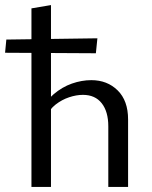

<svg xmlns="http://www.w3.org/2000/svg" viewBox="-42 -737 600 757"><path d="M385 0V-239Q385 -297 359 -330Q333 -363 285 -363Q259 -363 230.5 -353.5Q202 -344 177.5 -325Q153 -306 140 -276L113 -293Q136 -337 169.5 -365.5Q203 -394 241.5 -407.5Q280 -421 318 -421Q381 -421 422 -380.5Q463 -340 463 -266V0ZM82 0V-704L159 -717V0ZM336 -527 -22 -529 -17 -581 342 -586Z"/></svg>

Font: Ysabeau Office Medium
Style: Regular
Weight: 500
Designer: Christian Thalmann (Catharsis Fonts)
Version: Version 2.001;gftools[0.9.30]; featfreeze: tnum,lnum,ss02